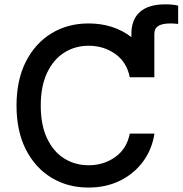

<svg xmlns="http://www.w3.org/2000/svg" viewBox="-20 -844 831 874"><path d="M382.8 9.8Q288.1 9.8 214.1 -35.2Q140.1 -80.1 97.7 -163.6Q55.2 -247.1 55.2 -363.3Q55.2 -480 97.9 -563.7Q140.6 -647.5 214.6 -692.4Q288.6 -737.3 382.8 -737.3Q497.6 -737.3 578.1 -674.8V-689.5Q578.1 -755.4 617.2 -789.8Q656.2 -824.2 731.4 -824.2Q768.6 -824.2 791 -818.4V-734.9Q773.4 -737.3 757.3 -737.3Q718.3 -737.3 700.4 -725.8Q682.6 -714.4 682.6 -689.5V-492.2H570.8Q557.1 -561.5 504.6 -598.6Q452.1 -635.7 383.8 -635.7Q321.3 -635.7 272 -604.2Q222.7 -572.8 194.1 -512Q165.5 -451.2 165.5 -363.3Q165.5 -274.9 194.1 -214.4Q222.7 -153.8 272 -122.8Q321.3 -91.8 383.8 -91.8Q452.1 -91.8 504.6 -129.2Q557.1 -166.5 570.8 -235.8H683.1Q671.9 -163.6 631.1 -108.4Q590.3 -53.2 526.6 -21.7Q462.9 9.8 382.8 9.8Z"/></svg>

Font: Inter Medium
Style: Regular
Weight: 500
Designer: Rasmus Andersson
Foundry: rsms
Version: Version 4.001;git-9221beed3